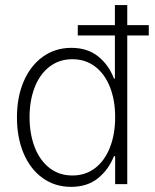

<svg xmlns="http://www.w3.org/2000/svg" viewBox="-20 -727 613 758"><path d="M46.9 -263.7Q46.9 -343.8 73.7 -406Q100.6 -468.3 149.4 -503.2Q198.2 -538.1 261.7 -538.1Q325.7 -538.1 367.9 -503.9Q410.2 -469.7 429.7 -417H433.6V-586.9H287.1V-627.9H433.6V-707H482.4V-627.9H567.4V-586.9H482.4V0H434.6V-110.4H429.7Q409.2 -57.6 366.9 -23.4Q324.7 10.7 260.7 10.7Q197.3 10.7 148.7 -23.9Q100.1 -58.6 73.5 -120.8Q46.9 -183.1 46.9 -263.7ZM434.6 -264.6Q434.6 -331.1 414.3 -382.8Q394 -434.6 356 -463.9Q317.9 -493.2 265.6 -493.2Q213.4 -493.2 175 -463.4Q136.7 -433.6 116.7 -381.6Q96.7 -329.6 96.7 -264.6Q96.7 -199.2 116.7 -146.7Q136.7 -94.2 175 -64.2Q213.4 -34.2 265.6 -34.2Q317.9 -34.2 356 -63.7Q394 -93.3 414.3 -145.5Q434.6 -197.8 434.6 -264.6Z"/></svg>

Font: Pretendard Std ExtraLight
Style: Regular
Weight: 200
Designer: Base glyphs from Inter by Rasmus Andersson; Hangeul glyphs from Noto Sans CJK(Source Han Sans) by Jang Soo-young and Kan
Foundry: Kil Hyung-jin
Version: Version 1.309